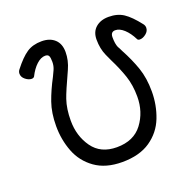

<svg xmlns="http://www.w3.org/2000/svg" viewBox="-130 -854 1021 1009"><g transform="rotate(-20 381.0 -349.0)"><path d="M387 22Q295 22 235.5 -20.5Q176 -63 150 -130.5Q124 -198 124 -274Q124 -348 144 -405Q164 -462 197 -524L212 -556Q221 -576 221 -599Q221 -623 216 -632.5Q211 -642 196 -642Q172 -642 147.5 -619.5Q123 -597 104 -559Q99 -552 89 -552Q72 -552 54.5 -566Q37 -580 37 -599Q37 -611 45 -621Q87 -675 121 -697.5Q155 -720 204 -720Q250 -720 277 -695Q304 -670 304 -624Q304 -577 283 -531Q235 -427 223 -391Q206 -341 206 -275Q206 -189 251.5 -125Q297 -61 387 -61Q482 -61 530 -125Q578 -189 578 -275Q578 -339 560.5 -391Q543 -443 514 -501L497 -538Q479 -578 479 -629Q479 -672 506.5 -696Q534 -720 579 -720Q628 -720 662 -697.5Q696 -675 738 -621Q746 -611 746 -599Q746 -580 728.5 -566Q711 -552 694 -552Q683 -552 680 -559Q661 -597 636.5 -619.5Q612 -642 588 -642Q562 -642 562 -612Q562 -575 571 -555Q574 -551 577.5 -543.5Q581 -536 585 -528Q619 -465 639 -407Q659 -349 659 -274Q659 -198 632.5 -130Q606 -62 545 -20Q484 22 387 22Z"/></g></svg>

Font: ToneOZ-Pinyin-WenKai-Medium
Style: Medium
Weight: 700
Designer: Fontworks Inc.
Foundry: ToneOZ
Version: Version 0.240331